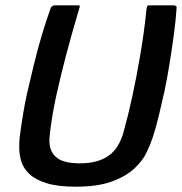

<svg xmlns="http://www.w3.org/2000/svg" viewBox="-20 -693 685 723"><path d="M265 10Q198 10 156 -3Q114 -16 91.5 -37Q69 -58 61 -83Q53 -108 52.5 -132Q52 -156 54 -175Q59 -215 66.5 -261Q74 -307 83 -346Q94 -394 107.5 -449.5Q121 -505 137.5 -560.5Q154 -616 171 -663Q173 -668 177.5 -670.5Q182 -673 188 -673Q209 -673 229.5 -673Q250 -673 272 -673Q280 -673 280.5 -670.5Q281 -668 276 -653Q264 -613 252 -570Q240 -527 228 -482Q208 -406 192 -333Q176 -260 168 -191Q165 -170 166.5 -152.5Q168 -135 175.5 -121Q183 -107 196 -97.5Q209 -88 230 -83Q251 -78 281 -78Q318 -78 345 -86Q372 -94 391.5 -108.5Q411 -123 423.5 -144Q436 -165 444 -191Q463 -259 478.5 -331Q494 -403 507 -479Q515 -525 521 -568.5Q527 -612 531 -653Q533 -668 534.5 -670.5Q536 -673 545 -673Q567 -673 588.5 -673Q610 -673 632 -673Q639 -673 642.5 -670.5Q646 -668 645 -663Q642 -616 634.5 -561Q627 -506 618 -450.5Q609 -395 599 -348Q590 -308 579 -261.5Q568 -215 555 -175Q547 -151 532.5 -120Q518 -89 487 -59.5Q456 -30 402.5 -10Q349 10 265 10Z"/></svg>

Font: Glory SemiBold
Style: Italic
Weight: 600
Italic angle: -12°
Designer: Robert Leuschke
Foundry: Robert Leuschke
Version: Version 1.011